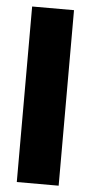

<svg xmlns="http://www.w3.org/2000/svg" viewBox="-52 -732 360 763"><g transform="rotate(5 128.5 -350.0)"><path d="M44.9 -700.2H211.9V0H44.9Z"/></g></svg>

Font: Overused Grotesk ExtraBold
Style: Regular
Weight: 800
Version: Version 0.002